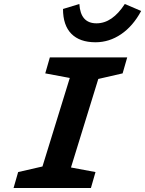

<svg xmlns="http://www.w3.org/2000/svg" viewBox="-20 -943 728 963"><path d="M48 0 71 -80 193 -108 330 -552 207 -575 230 -655H618L595 -575L473 -547L336 -103L459 -80L436 0ZM464 -826Q504 -826 539.5 -850.5Q575 -875 606 -923L688 -888Q647 -812 587.5 -771.5Q528 -731 459 -731Q380 -731 338 -773.5Q296 -816 296 -898L378 -923Q381 -874 402.5 -850Q424 -826 464 -826Z"/></svg>

Font: Intel One Mono
Style: Bold Italic
Weight: 700
Italic angle: -16°
Monospace: yes
Designer: Fred Shallcrass
Foundry: Frere-Jones Type LLC
Version: Version 1.400;hotconv 1.1.0;makeotfexe 2.6.0;FJTRelease1.4